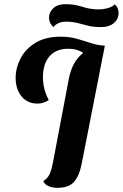

<svg xmlns="http://www.w3.org/2000/svg" viewBox="-20 -879 589 921"><path d="M256 22Q231 22 212 13.5Q193 5 188 -11Q208 -22 218 -44Q228 -66 236 -110L310 -500Q326 -584 377 -623L376 -628Q367 -633 351 -639Q335 -645 306 -645Q249 -645 217.5 -609Q186 -573 186 -509Q186 -481 192.5 -454Q199 -427 214 -399Q202 -391 188 -386.5Q174 -382 161 -382Q111 -382 83 -417Q55 -452 55 -505Q55 -553 78.5 -598.5Q102 -644 150 -673.5Q198 -703 271 -703Q314 -703 349 -693Q384 -683 415.5 -672.5Q447 -662 482 -660H483L372 -94Q360 -34 334.5 -6Q309 22 256 22ZM463 -749Q429 -749 403 -755.5Q377 -762 352.5 -768.5Q328 -775 298 -775Q275 -775 259.5 -767.5Q244 -760 236 -749Q223 -762 219 -773Q215 -784 215 -793Q215 -820 235.5 -839.5Q256 -859 295 -859Q337 -859 374.5 -846.5Q412 -834 452 -834Q476 -834 498.5 -840.5Q521 -847 530 -858Q540 -850 544.5 -839Q549 -828 549 -818Q549 -788 526.5 -768.5Q504 -749 463 -749Z"/></svg>

Font: Sansita Swashed Medium
Style: Regular
Weight: 500
Designer: Pablo Cosgaya
Foundry: Omnibus-Type
Version: Version 1.003; ttfautohint (v1.8.3)